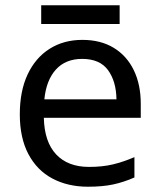

<svg xmlns="http://www.w3.org/2000/svg" viewBox="-20 -697 604 727"><path d="M292 -546Q361 -546 410.5 -516Q460 -486 486.5 -431.5Q513 -377 513 -304V-251H146Q148 -160 192.5 -112.5Q237 -65 317 -65Q368 -65 407.5 -74.5Q447 -84 489 -102V-25Q448 -7 408 1.5Q368 10 313 10Q237 10 178.5 -21Q120 -52 87.5 -113.5Q55 -175 55 -264Q55 -352 84.5 -415Q114 -478 167.5 -512Q221 -546 292 -546ZM291 -474Q228 -474 191.5 -433.5Q155 -393 148 -321H421Q420 -389 389 -431.5Q358 -474 291 -474ZM433 -677V-606H136V-677Z"/></svg>

Font: Noto Sans Anatolian Hieroglyphs
Style: Regular
Weight: 400
Designer: Monotype Design Team
Foundry: Monotype Imaging Inc.
Version: Version 2.001; ttfautohint (v1.8.4.7-5d5b)